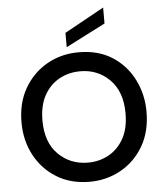

<svg xmlns="http://www.w3.org/2000/svg" viewBox="-62 -1005 914 1068"><g transform="rotate(-5 395.0 -471.5)"><path d="M46 0ZM46 0ZM396 8Q290 8 211.5 -40.5Q133 -89 89.5 -171Q46 -253 46 -354Q46 -464 93.5 -545Q141 -626 220 -670.5Q299 -715 396 -715Q507 -715 584.5 -664.5Q662 -614 703 -531.5Q744 -449 744 -354Q744 -242 696.5 -161Q649 -80 569.5 -36Q490 8 396 8ZM396 -99Q459 -99 511.5 -128Q564 -157 595.5 -213.5Q627 -270 627 -354Q627 -475 560.5 -542Q494 -609 396 -609Q331 -609 278.5 -580Q226 -551 194.5 -494.5Q163 -438 163 -354Q163 -232 230 -165.5Q297 -99 396 -99ZM333 -749V-829L554 -951V-862Z"/></g></svg>

Font: Ulagadi Sans Medium
Style: Regular
Weight: 500
Designer: Ninad Kale (Devanagari), Jonny Pinhorn (Latin)
Foundry: Indian Type Foundry
Version: Version 3.01;March 29, 2020;FontCreator 12.0.0.2522 64-bit; 